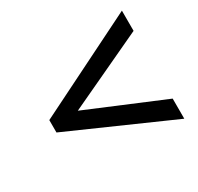

<svg xmlns="http://www.w3.org/2000/svg" viewBox="-116 -751 803 779"><g transform="rotate(-30 286.0 -362.0)"><path d="M539.1 -108.9 62 -319.8V-377.9L539.1 -615.2V-520.5L181.2 -353L539.1 -203.1Z"/></g></svg>

Font: Open Sans SemiBold
Style: Italic
Weight: 600
Italic angle: -12°
Designer: Monotype Design Team
Foundry: Monotype Imaging Inc.
Version: Version 3.003; ttfautohint (v1.8.4)